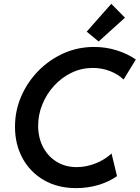

<svg xmlns="http://www.w3.org/2000/svg" viewBox="-20 -972 728 1000"><path d="M377.4 7.8Q280.3 7.8 208.5 -33.9Q136.7 -75.7 97.4 -147.9Q58.1 -220.2 58.1 -311.5Q58.1 -395 90.3 -469.7Q122.6 -544.4 179.4 -602.5Q236.3 -660.6 310.8 -694.1Q385.3 -727.5 470.2 -727.5Q530.8 -727.5 587.4 -710Q644 -692.4 687.5 -662.1L623.5 -557.6Q596.7 -584.5 554 -601.3Q511.2 -618.2 463.4 -618.2Q404.8 -618.2 353.3 -593.5Q301.8 -568.8 262.7 -526.4Q223.6 -483.9 201.2 -429.9Q178.7 -376 178.7 -317.4Q178.7 -255.4 203.9 -206.8Q229 -158.2 274.4 -129.9Q319.8 -101.6 379.4 -101.6Q429.2 -101.6 477.5 -120.8Q525.9 -140.1 561 -172.4L589.4 -54.7Q547.4 -24.9 491.9 -8.5Q436.5 7.8 377.4 7.8ZM493.7 -755.9 431.6 -807.1 559.6 -952.1 630.9 -879.9Z"/></svg>

Font: Reddit Sans SemiBold
Style: Italic
Weight: 600
Italic angle: -11.25°
Designer: Stephen Hutchings
Version: Version 1.013